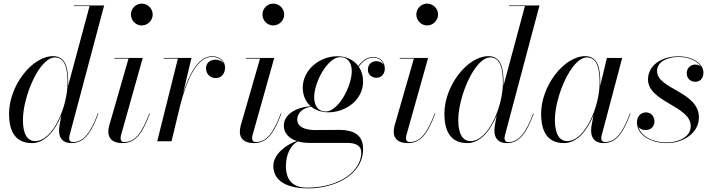

<svg xmlns="http://www.w3.org/2000/svg" viewBox="-20 -780 3929 1060"><path d="M356.5 -324C356.5 -401.5 344 -470 273.5 -470C156 -470 30 -305.5 30 -152.5C30 -50 68 10 157 10C228 10 284 -58.5 318.5 -142.5L308 -85C306.5 -74.5 306 -63 306 -58C306 -18 327 10 374 10C441 10 480.5 -38 523.5 -153L520.5 -154C478.5 -41.5 438.5 4.5 382.5 4.5C367 4.5 362 -6 362 -16.5C362 -21 362 -26.5 364 -32.5L555 -750H387V-746.5H474.5L356 -306C356.5 -312.5 356.5 -318.5 356.5 -324ZM353 -324C353 -192.5 273.5 -1 174 -1C132.5 -1 106.5 -38 106.5 -117.5C106.5 -246.5 197 -463 283.5 -463C338.5 -463 353 -401.5 353 -324Z M703 -700C703 -667 729.5 -639.5 762.5 -639.5C795.5 -639.5 823 -667 823 -700C823 -733 795.5 -760 762.5 -760C729.5 -760 703 -733 703 -700ZM807.5 -153 804.5 -154C761.5 -41 724 4 665.5 4C650.5 4 646 -5.5 646 -17C646 -21.5 646 -27.5 648 -33L768 -460H611.5V-456.5H689.5L582.5 -85C580 -74 578 -63 578 -53C578 -15 603 10 655 10C726.5 10 764 -38 807.5 -153Z M962 -456.5 848 0H927L974.5 -197C1004.5 -313.5 1058.5 -466 1151 -466C1183.5 -466 1205.5 -450.5 1214.5 -430C1205.5 -442.5 1189 -450.5 1171 -450.5C1137 -450.5 1117.5 -430.5 1117.5 -403.5C1117.5 -372.5 1139 -349 1171.5 -349C1204 -349 1222.5 -375 1222.5 -407C1222.5 -441 1196 -469.5 1151 -469.5C1074 -469.5 1023 -367 990.5 -264.5L1037 -460H884V-456.5Z M1429 -700C1429 -667 1455.5 -639.5 1488.5 -639.5C1521.5 -639.5 1549 -667 1549 -700C1549 -733 1521.5 -760 1488.5 -760C1455.5 -760 1429 -733 1429 -700ZM1533.5 -153 1530.5 -154C1487.5 -41 1450 4 1391.5 4C1376.5 4 1372 -5.5 1372 -17C1372 -21.5 1372 -27.5 1374 -33L1494 -460H1337.5V-456.5H1415.5L1308.5 -85C1306 -74 1304 -63 1304 -53C1304 -15 1329 10 1381 10C1452.5 10 1490 -38 1533.5 -153Z M1793 -160C1894.5 -160 1984.5 -233 1984.5 -328.5C1984.5 -361 1976 -389 1960.5 -411.5C1985 -446 2009.5 -461.5 2042 -461.5C2068.5 -461.5 2091 -447.5 2098.5 -421C2091 -435 2075 -442.5 2057.5 -442.5C2033.5 -442.5 2011 -426 2011 -395C2011 -367 2033.5 -350.5 2058.5 -350.5C2086 -350.5 2104.5 -373 2104.5 -400.5C2104.5 -442.5 2075.5 -465 2041.5 -465C2008 -465 1982 -448.5 1958 -415C1933 -449.5 1891.5 -469.5 1843 -469.5C1741.5 -469.5 1651.5 -392 1651.5 -296.5C1651.5 -252 1668 -217 1695.5 -193.5C1608 -187 1547 -145 1547 -86.5C1547 -47 1573 -16.5 1618.5 -1.5C1563.5 16.5 1489 70 1489 135.5C1489 200.5 1535.5 260 1684 260C1823.5 260 1984.5 188 1984.5 42C1984.5 -39 1927 -63 1852 -63C1823.5 -63 1756 -62 1721 -62C1676.5 -62 1621 -73 1621 -120.5C1621 -150.5 1645.5 -184 1698 -191C1723 -171 1756 -160 1793 -160ZM1778.5 -164.5C1734.5 -164.5 1714.5 -199 1714.5 -243C1714.5 -327 1789 -464.5 1858 -464.5C1902 -464.5 1922 -431 1922 -387C1922 -303 1847.5 -164.5 1778.5 -164.5ZM1558.5 137C1558.5 73 1584.5 20.5 1624.5 0.5C1643.5 6 1665.5 9 1690.5 9H1895.5C1944.5 9 1974.5 23.5 1974.5 62.5C1974.5 162.5 1857 256 1675 256C1592 256 1558.5 209 1558.5 137Z M2278.5 -700C2278.5 -667 2305 -639.5 2338 -639.5C2371 -639.5 2398.5 -667 2398.5 -700C2398.5 -733 2371 -760 2338 -760C2305 -760 2278.5 -733 2278.5 -700ZM2383 -153 2380 -154C2337 -41 2299.5 4 2241 4C2226 4 2221.5 -5.5 2221.5 -17C2221.5 -21.5 2221.5 -27.5 2223.5 -33L2343.5 -460H2187V-456.5H2265L2158 -85C2155.5 -74 2153.5 -63 2153.5 -53C2153.5 -15 2178.5 10 2230.5 10C2302 10 2339.5 -38 2383 -153Z M2760 -324C2760 -401.5 2747.5 -470 2677 -470C2559.5 -470 2433.5 -305.5 2433.5 -152.5C2433.5 -50 2471.5 10 2560.5 10C2631.5 10 2687.5 -58.5 2722 -142.5L2711.5 -85C2710 -74.5 2709.5 -63 2709.5 -58C2709.5 -18 2730.5 10 2777.5 10C2844.5 10 2884 -38 2927 -153L2924 -154C2882 -41.5 2842 4.5 2786 4.5C2770.5 4.5 2765.5 -6 2765.5 -16.5C2765.5 -21 2765.5 -26.5 2767.5 -32.5L2958.5 -750H2790.5V-746.5H2878L2759.5 -306C2760 -312.5 2760 -318.5 2760 -324ZM2756.5 -324C2756.5 -192.5 2677 -1 2577.5 -1C2536 -1 2510 -38 2510 -117.5C2510 -246.5 2600.5 -463 2687 -463C2742 -463 2756.5 -401.5 2756.5 -324Z M3294 -324C3294 -397.5 3283.5 -470 3211 -470C3093.5 -470 2967.5 -305.5 2967.5 -152.5C2967.5 -50 3005 10 3094 10C3165.5 10 3222 -59 3256.5 -143.5L3245.5 -85C3244.5 -78 3243.5 -69 3243.5 -58C3243.5 -18 3264.5 10 3311.5 10C3378 10 3418 -38 3461 -153L3458 -154C3416 -41.5 3376 4 3320 4C3305 4 3299.5 -4.5 3299.5 -16C3299.5 -20.5 3300 -26.5 3301.5 -32L3415 -460H3330.5L3293.5 -305.5C3294 -312 3294 -318 3294 -324ZM3290.5 -324C3290.5 -192.5 3210.5 -1 3111.5 -1C3070.5 -1 3043.5 -37.5 3043.5 -117.5C3043.5 -247.5 3134.5 -463 3221 -463C3276 -463 3290.5 -401.5 3290.5 -324Z M3838.5 -132C3838.5 -275 3607.5 -287.5 3607.5 -387.5C3607.5 -445 3674.5 -465.5 3725.5 -465.5C3788.5 -465.5 3831.5 -441.5 3849.5 -412.5C3842 -419.5 3831.5 -423.5 3818.5 -423.5C3791 -423.5 3771.5 -402.5 3771.5 -376.5C3771.5 -344 3794 -328.5 3818.5 -328.5C3842 -328.5 3863.5 -344 3863.5 -380C3863.5 -422 3813.5 -469 3725.5 -469C3627.5 -469 3557.5 -416 3557.5 -342C3557.5 -216 3793.5 -195.5 3793.5 -84C3793.5 -19 3717 6.5 3661.5 6.5C3589.5 6.5 3520 -23.5 3504.5 -80.5C3512.5 -67.5 3528 -62 3545 -62C3570 -62 3593 -78.5 3593 -109C3593 -138.5 3574 -159.5 3546.5 -159.5C3515 -159.5 3496.5 -134.5 3496.5 -105C3496.5 -30.5 3578 10 3662 10C3748.5 10 3838.5 -43 3838.5 -132Z"/></svg>

Font: Bodoni* 48pt
Style: Italic
Weight: 400
Italic angle: -13°
Version: Version 2.3